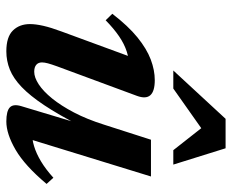

<svg xmlns="http://www.w3.org/2000/svg" viewBox="-83 -637 732 606"><g transform="rotate(90 283.0 -334.0)"><path d="M315 -35 372 -224.5 376.5 -219.5Q342 -152.5 312 -107.5Q282 -62.5 254.5 -36.2Q227 -10 199.5 1Q172 12 142 12Q96.5 12 76.2 -8.8Q56 -29.5 56 -62.5Q56 -80.5 61.5 -104.8Q67 -129 79.5 -162.5L169.5 -407.5L191.5 -375.5Q167.5 -376 143.2 -368.2Q119 -360.5 94.5 -343.8Q70 -327 44 -301.5L23.5 -322.5Q62 -372.5 98 -401.8Q134 -431 167.8 -443.8Q201.5 -456.5 233 -456.5Q268 -456.5 280.5 -442.5Q293 -428.5 282.5 -400L189.5 -148.5Q183 -130.5 180 -119.5Q177 -108.5 177 -100.5Q177 -89 184.5 -82.5Q192 -76 206.5 -76Q224.5 -76 246.2 -90.2Q268 -104.5 290.8 -132.5Q313.5 -160.5 335 -201.5Q356.5 -242.5 373.5 -296.5L421 -444.5H537L412 -38L397 -69.5Q418 -68.5 441.2 -75.5Q464.5 -82.5 489.5 -97.5Q514.5 -112.5 541 -136.5L560.5 -115Q503 -46.5 452.8 -17.2Q402.5 12 363.5 12Q330.5 12 319 1Q307.5 -10 315 -35ZM202.5 -515 355 -680H448L499.5 -515H454L373 -618H405.5L259.5 -515Z"/></g></svg>

Font: Newsreader 16pt 16pt SemiBold
Style: Italic
Weight: 600
Italic angle: -17°
Version: Version 1.003